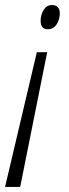

<svg xmlns="http://www.w3.org/2000/svg" viewBox="-35 -559 274 761"><path d="M154 -443Q126 -443 126 -477Q126 -500 138 -519.5Q150 -539 171 -539Q202 -539 202 -505Q202 -482 189.5 -462.5Q177 -443 154 -443ZM-15 182 111 -352H152L45 182Z"/></svg>

Font: Noto Sans ExtraCondensed Light
Style: Italic
Weight: 300
Width: 2
Italic angle: -12°
Designer: Monotype Design Team
Foundry: Monotype Imaging Inc.
Version: Version 2.013; ttfautohint (v1.8.4.7-5d5b)